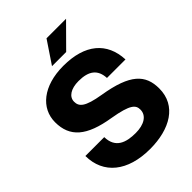

<svg xmlns="http://www.w3.org/2000/svg" viewBox="-263 -1051 1188 1188"><g transform="rotate(-45 331.0 -457.0)"><path d="M336 12C510 12 641 -63 641 -213C641 -333 576 -402 362 -437C234 -458 210 -486 210 -528C210 -571 253 -599 320 -599C410 -599 454 -564 458 -488H620C613 -643 509 -732 320 -732C143 -732 37 -643 37 -521C37 -392 116 -323 303 -293C444 -269 466 -243 466 -203C466 -151 416 -121 343 -121C261 -121 189 -143 187 -241H22C23 -84 140 12 336 12ZM269 -780H393L538 -926H367Z"/></g></svg>

Font: Aspekta 750
Style: Regular
Weight: 750
Designer: Ivo Dolenc
Version: Version 2.000